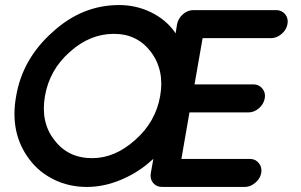

<svg xmlns="http://www.w3.org/2000/svg" viewBox="-20 -741 1192 760"><path d="M622 -1Q599 -1 586 -17Q573 -33 577 -56L587 -112Q586 -112 584.5 -110Q583 -108 582 -108Q529 -59 460.5 -30Q392 -1 324 -1Q254 -1 195 -29.5Q136 -58 98 -108Q17 -213 44 -361Q69 -508 188 -614Q305 -721 451 -721Q519 -721 577.5 -692.5Q636 -664 672 -614Q672 -612 675 -609L681 -646Q686 -669 704.5 -685Q723 -701 746 -701H1073Q1095 -701 1108.5 -685Q1122 -669 1118 -646Q1114 -623 1094.5 -606.5Q1075 -590 1053 -590H782L750 -407H983Q1005 -407 1018.5 -390.5Q1032 -374 1028 -352Q1024 -329 1005 -312.5Q986 -296 963 -296H730L698 -112H969Q991 -112 1004.5 -95.5Q1018 -79 1014 -56Q1010 -34 990.5 -17.5Q971 -1 949 -1H625L624 -2ZM515 -187Q596 -258 614 -361Q632 -463 577 -536Q523 -607 431 -607Q336 -607 257 -536Q176 -465 158 -361Q140 -257 195 -187Q249 -115 345 -115Q435 -115 515 -187Z"/></svg>

Font: Quicksand
Style: Bold Italic
Weight: 700
Italic angle: -12°
Designer: Andrew Paglinawan
Foundry: Andrew Paglinawan
Version: 1.002